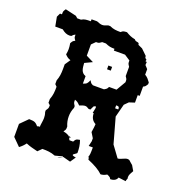

<svg xmlns="http://www.w3.org/2000/svg" viewBox="-126 -808 873 917"><g transform="rotate(20 310.5 -349.5)"><path d="M437 -348H442C449 -348 453 -345 453 -338V-333H437ZM337 -514V-495H356V-514ZM12 -49 22 -40ZM271 -609H290C308 -601 317 -599 337 -599V-590H394L423 -571C423 -554 423 -556 432 -542V-495C441 -481 441 -484 441 -467L413 -419H375C369 -408 371 -409 356 -400H300C289 -406 290 -404 281 -419C272 -399 271 -398 252 -391V-429C227 -438 226 -459 224 -486L262 -504L224 -523V-580L243 -599C260 -599 257 -600 271 -609ZM337 -306C337 -306 349 -314 349 -307V-302L344 -276H349C349 -254 358 -239 375 -230C375 -221 373 -207 370 -188L386 -162V-147L380 -121H401C401 -92 400 -77 396 -75C400 -68 401 -63 401 -59C437 -44 463 -29 479 -13C488 -13 499 -16 510 -23C524 -18 530 -12 530 -7C549 -7 561 -14 566 -28L603 -23C603 -27 605 -31 608 -38C607 -41 607 -43 607 -46C607 -62 621 -77 621 -81C621 -82 621 -82 620 -82L606 -106L592 -118C587 -124 582 -126 576 -126C562 -126 545 -112 530 -112L489 -168L453 -297L470 -363L489 -382L517 -391V-429H527V-476C538 -482 536 -480 546 -495V-504C535 -518 532 -524 517 -533V-561L508 -571C494 -580 513 -594 496 -594C504 -610 488 -599 489 -618L460 -646L438 -656C438 -673 422 -661 413 -675C393 -679 383 -684 366 -694C350 -693 346 -693 337 -684C315 -684 300 -685 281 -694H271C259 -689 251 -686 243 -686C235 -686 226 -689 214 -694H186V-684C166 -684 153 -684 139 -675H120L110 -684L54 -697C45 -683 45 -685 45 -668H35L26 -649L35 -602H73C87 -590 100 -585 113 -585C130 -585 119 -590 139 -599C139 -582 139 -585 148 -571C137 -565 138 -567 129 -552C131 -541 132 -531 132 -522C132 -514 131 -505 129 -495C140 -484 145 -480 158 -476L139 -448V-424C139 -403 137 -383 129 -363V-344L139 -334C139 -309 138 -291 129 -268V-249L139 -240C139 -223 138 -225 129 -211V-202C133 -191 134 -182 134 -173C134 -158 130 -144 129 -126C120 -129 140 -129 136 -129C131 -129 126 -128 116 -125C101 -143 94 -143 69 -144L31 -106V-40L69 -2C81 -11 89 -19 98 -31C125 -20 129 -21 158 -13L177 -32C202 -32 220 -31 243 -22L281 -32C289 -26 252 -20 260 -20C268 -20 276 -24 284 -30L322 -20L341 -48C327 -50 323 -52 323 -55C323 -60 341 -67 341 -72C341 -93 339 -113 331 -134C312 -130 312 -131 303 -115H284L275 -134C256 -133 297 -134 281 -126C268 -139 262 -141 243 -145C252 -159 252 -156 252 -173C245 -189 242 -205 242 -221C242 -237 245 -252 252 -268V-277C243 -291 243 -289 243 -306C256 -302 260 -298 271 -287C284 -292 292 -295 299 -295C305 -295 310 -293 319 -287H328Z"/></g></svg>

Font: GNUTypewriter
Style: Standard
Weight: 400
Version: Version 001.000